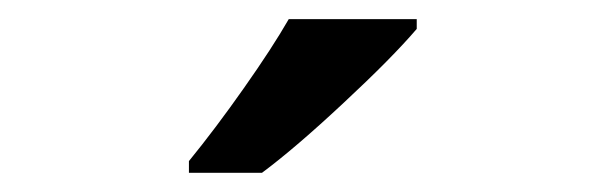

<svg xmlns="http://www.w3.org/2000/svg" viewBox="-20 -786 632 200"><path d="M176.8 -606V-618.2Q204.6 -652.3 234.1 -694.3Q263.7 -736.3 280.8 -766.1H414.1V-755.9Q388.7 -726.1 338.1 -679Q287.6 -631.8 252.9 -606Z"/></svg>

Font: f0_58770          
Style: Regular
Weight: 600
Foundry: Ascender Corporation
Version: Version 1.10